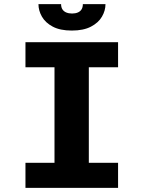

<svg xmlns="http://www.w3.org/2000/svg" viewBox="-20 -903 690 923"><path d="M102.4 0V-120.3H242V-579.7H102.4V-700H547.6V-579.7H407V-120.3H547.6V0ZM325.2 -756.1Q269.1 -756.1 233.7 -774.9Q198.4 -793.6 181.6 -822.9Q164.9 -852.1 164.9 -883.1H273.7Q273.7 -867.6 280.3 -857.7Q286.9 -847.8 298.8 -842.9Q310.7 -838 326.4 -838Q342.2 -838 353.9 -842.9Q365.6 -847.8 371.9 -857.7Q378.3 -867.6 378.3 -883.1H487.1Q487.1 -852.1 470.1 -822.9Q453.1 -793.6 417.2 -774.9Q381.4 -756.1 325.2 -756.1Z"/></svg>

Font: Trispace Thin
Style: Regular
Weight: 100
Designer: Tyler Finck
Foundry: Etcetera Type Company
Version: Version 1.210